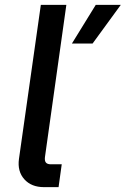

<svg xmlns="http://www.w3.org/2000/svg" viewBox="-20 -770 517 790"><path d="M161 0Q109 0 80 -32.5Q51 -65 58 -116L148 -750H253L165 -124Q163 -108 169 -101Q175 -94 189 -94H234L221 0ZM361 -591H276L374 -750H477Z"/></svg>

Font: Finlandica Medium
Style: Italic
Weight: 500
Italic angle: -8°
Designer: Niklas Ekholm, Juho Hiilivirta, Jaakko Suomalainen
Foundry: Helsinki Type Studio
Version: Version 1.063